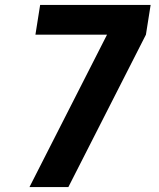

<svg xmlns="http://www.w3.org/2000/svg" viewBox="-20 -755 640 775"><path d="M256 0H99L412 -615H123L142 -735H588L569 -615Z"/></svg>

Font: Iosevka Heavy Extended
Style: Italic
Weight: 900
Width: 7
Italic angle: -9°
Monospace: yes
Designer: Belleve Invis
Foundry: Belleve Invis
Version: Version 32.5.0; ttfautohint (v1.8.4)